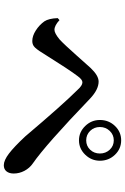

<svg xmlns="http://www.w3.org/2000/svg" viewBox="162 -897 676 1040"><g transform="rotate(90 500.0 -377.0)"><path d="M629.9 -580.1Q629.9 -627.9 662.1 -661.6Q694.3 -695.3 740.2 -695.3Q786.1 -695.3 818.4 -661.6Q850.6 -627.9 850.6 -580.1Q850.6 -534.2 817.9 -500.5Q785.2 -466.8 740.2 -466.8Q695.3 -466.8 662.6 -500.5Q629.9 -534.2 629.9 -580.1ZM791 -633.3Q770.5 -655.3 740.2 -655.3Q710 -655.3 689 -633.3Q668 -611.3 668 -580.1Q668 -548.8 689 -527.3Q710 -505.9 740.2 -505.9Q770.5 -505.9 791 -527.3Q811.5 -548.8 811.5 -580.1Q811.5 -611.3 791 -633.3ZM95.7 -279.3Q80.1 -302.7 78.1 -351.6L88.9 -361.3Q118.2 -334 141.6 -334Q160.2 -334 194.3 -362.3Q221.7 -387.7 282.7 -456.5Q343.8 -525.4 348.6 -530.3Q389.6 -573.2 421.9 -573.2Q464.8 -573.2 513.7 -527.3Q763.7 -287.1 865.2 -216.8Q890.6 -199.2 905.3 -171.4Q919.9 -143.6 919.9 -113.3Q919.9 -88.9 908.2 -74.2Q896.5 -59.6 875 -59.6Q848.6 -59.6 812 -87.4Q775.4 -115.2 718.8 -175.8Q546.9 -378.9 466.8 -459Q443.4 -485.4 425.8 -485.4Q411.1 -485.4 392.6 -460Q359.4 -417 269.5 -273.4Q244.1 -231.4 229.5 -221.7Q217.8 -213.9 202.1 -213.9Q174.8 -213.9 145 -232.9Q115.2 -252 95.7 -279.3Z"/></g></svg>

Font: GenRyuMin TW TTF Bold
Style: Regular
Weight: 700
Version: Version 1.300